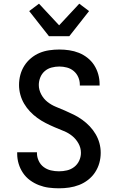

<svg xmlns="http://www.w3.org/2000/svg" viewBox="-20 -1011 640 1039"><path d="M299 8Q271 8 244 4.5Q217 1 191 -9Q165 -19 142.5 -35.5Q120 -52 104.5 -75Q89 -98 81 -124.5Q73 -151 73 -179V-187H180V-182Q180 -161 189.5 -140.5Q199 -120 216.5 -107Q234 -94 255.5 -89Q277 -84 299 -84Q321 -84 342.5 -89Q364 -94 381.5 -107.5Q399 -121 408.5 -141.5Q418 -162 418 -184Q418 -211 404.5 -235Q391 -259 370.5 -275.5Q350 -292 325 -302Q300 -312 275.5 -322.5Q251 -333 227.5 -345Q204 -357 182.5 -372.5Q161 -388 142.5 -407.5Q124 -427 110.5 -450Q97 -473 90 -499Q83 -525 83 -551Q83 -579 90 -605.5Q97 -632 111.5 -655Q126 -678 147.5 -696Q169 -714 194 -724.5Q219 -735 246.5 -739Q274 -743 301 -743Q328 -743 355 -739Q382 -735 407 -725Q432 -715 453.5 -698Q475 -681 489.5 -658.5Q504 -636 511.5 -609.5Q519 -583 519 -556V-548H412V-553Q412 -574 403.5 -593.5Q395 -613 379 -626.5Q363 -640 342.5 -645.5Q322 -651 301 -651Q280 -651 259 -645.5Q238 -640 222 -626Q206 -612 198 -592Q190 -572 190 -551Q190 -525 203 -500.5Q216 -476 237 -459.5Q258 -443 282.5 -433Q307 -423 331.5 -412.5Q356 -402 380 -390Q404 -378 425.5 -362.5Q447 -347 465.5 -327.5Q484 -308 497.5 -285Q511 -262 518 -236.5Q525 -211 525 -184Q525 -156 517.5 -129Q510 -102 494.5 -78.5Q479 -55 456.5 -37.5Q434 -20 408 -10Q382 0 354.5 4Q327 8 299 8ZM245 -815 138 -951 191 -991 300 -874 409 -991 462 -951 355 -815Z"/></svg>

Font: Iosevka Aile Semibold
Style: Regular
Weight: 600
Designer: Belleve Invis
Foundry: Belleve Invis
Version: Version 31.1.0; ttfautohint (v1.8.4)